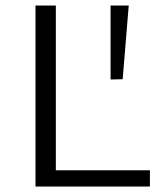

<svg xmlns="http://www.w3.org/2000/svg" viewBox="-20 -678 589 698"><path d="M109 -658H183V-59H525V0H109ZM382 -658H448L426 -390L382 -389Z"/></svg>

Font: QiushuiShotai Bright
Style: Regular
Weight: 400
Designer: Christian Thalmann (Catharsis Fonts)
Version: Version 1.250;